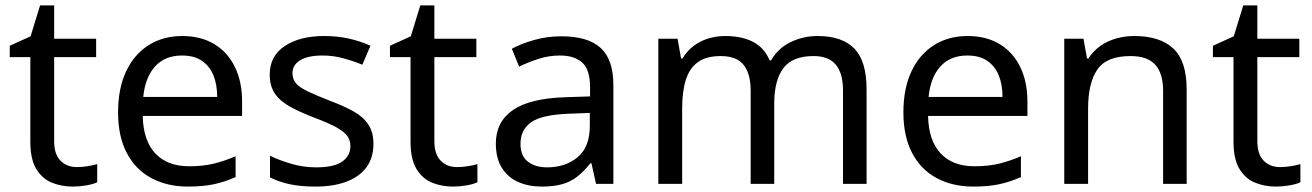

<svg xmlns="http://www.w3.org/2000/svg" viewBox="-20 -679 4844 709"><path d="M264 -62Q284 -62 305 -65.5Q326 -69 339 -73V-6Q325 1 299 5.5Q273 10 249 10Q207 10 171.5 -4.5Q136 -19 114 -55Q92 -91 92 -156V-468H16V-510L93 -545L128 -659H180V-536H335V-468H180V-158Q180 -109 203.5 -85.5Q227 -62 264 -62Z M653 -546Q722 -546 771.5 -516Q821 -486 847.5 -431.5Q874 -377 874 -304V-251H507Q509 -160 553.5 -112.5Q598 -65 678 -65Q729 -65 768.5 -74.5Q808 -84 850 -102V-25Q809 -7 769 1.5Q729 10 674 10Q598 10 539.5 -21Q481 -52 448.5 -113.5Q416 -175 416 -264Q416 -352 445.5 -415Q475 -478 528.5 -512Q582 -546 653 -546ZM652 -474Q589 -474 552.5 -433.5Q516 -393 509 -321H782Q782 -367 768 -401Q754 -435 725.5 -454.5Q697 -474 652 -474Z M1359 -148Q1359 -96 1333 -61Q1307 -26 1259 -8Q1211 10 1145 10Q1089 10 1048.5 1Q1008 -8 977 -24V-104Q1009 -88 1054.5 -74.5Q1100 -61 1147 -61Q1214 -61 1244 -82.5Q1274 -104 1274 -140Q1274 -160 1263 -176Q1252 -192 1223.5 -208Q1195 -224 1142 -244Q1090 -264 1053 -284Q1016 -304 996 -332Q976 -360 976 -404Q976 -472 1031.5 -509Q1087 -546 1177 -546Q1226 -546 1268.5 -536.5Q1311 -527 1348 -510L1318 -440Q1284 -454 1247 -464Q1210 -474 1171 -474Q1117 -474 1088.5 -456.5Q1060 -439 1060 -409Q1060 -387 1073 -371.5Q1086 -356 1116.5 -341.5Q1147 -327 1198 -307Q1249 -288 1285 -268Q1321 -248 1340 -219.5Q1359 -191 1359 -148Z M1668 -62Q1688 -62 1709 -65.5Q1730 -69 1743 -73V-6Q1729 1 1703 5.5Q1677 10 1653 10Q1611 10 1575.5 -4.5Q1540 -19 1518 -55Q1496 -91 1496 -156V-468H1420V-510L1497 -545L1532 -659H1584V-536H1739V-468H1584V-158Q1584 -109 1607.5 -85.5Q1631 -62 1668 -62Z M2053 -545Q2151 -545 2198 -502Q2245 -459 2245 -365V0H2181L2164 -76H2160Q2137 -47 2112.5 -27.5Q2088 -8 2056.5 1Q2025 10 1980 10Q1932 10 1893.5 -7Q1855 -24 1833 -59.5Q1811 -95 1811 -149Q1811 -229 1874 -272.5Q1937 -316 2068 -320L2159 -323V-355Q2159 -422 2130 -448Q2101 -474 2048 -474Q2006 -474 1968 -461.5Q1930 -449 1897 -433L1870 -499Q1905 -518 1953 -531.5Q2001 -545 2053 -545ZM2079 -259Q1979 -255 1940.5 -227Q1902 -199 1902 -148Q1902 -103 1929.5 -82Q1957 -61 2000 -61Q2068 -61 2113 -98.5Q2158 -136 2158 -214V-262Z M2999 -546Q3090 -546 3135 -499.5Q3180 -453 3180 -349V0H3093V-345Q3093 -408 3066.5 -440Q3040 -472 2984 -472Q2906 -472 2872.5 -427Q2839 -382 2839 -296V0H2752V-345Q2752 -387 2740 -415.5Q2728 -444 2704 -458Q2680 -472 2642 -472Q2588 -472 2557 -449.5Q2526 -427 2512.5 -384Q2499 -341 2499 -278V0H2411V-536H2482L2495 -463H2500Q2517 -491 2541.5 -509.5Q2566 -528 2596 -537Q2626 -546 2658 -546Q2720 -546 2761.5 -524Q2803 -502 2822 -456H2827Q2854 -502 2900.5 -524Q2947 -546 2999 -546Z M3553 -546Q3622 -546 3671.5 -516Q3721 -486 3747.5 -431.5Q3774 -377 3774 -304V-251H3407Q3409 -160 3453.5 -112.5Q3498 -65 3578 -65Q3629 -65 3668.5 -74.5Q3708 -84 3750 -102V-25Q3709 -7 3669 1.5Q3629 10 3574 10Q3498 10 3439.5 -21Q3381 -52 3348.5 -113.5Q3316 -175 3316 -264Q3316 -352 3345.5 -415Q3375 -478 3428.5 -512Q3482 -546 3553 -546ZM3552 -474Q3489 -474 3452.5 -433.5Q3416 -393 3409 -321H3682Q3682 -367 3668 -401Q3654 -435 3625.5 -454.5Q3597 -474 3552 -474Z M4168 -546Q4264 -546 4313 -499.5Q4362 -453 4362 -349V0H4275V-343Q4275 -408 4246 -440Q4217 -472 4155 -472Q4066 -472 4032 -422Q3998 -372 3998 -278V0H3910V-536H3981L3994 -463H3999Q4017 -491 4043.5 -509.5Q4070 -528 4102 -537Q4134 -546 4168 -546Z M4707 -62Q4727 -62 4748 -65.5Q4769 -69 4782 -73V-6Q4768 1 4742 5.5Q4716 10 4692 10Q4650 10 4614.5 -4.5Q4579 -19 4557 -55Q4535 -91 4535 -156V-468H4459V-510L4536 -545L4571 -659H4623V-536H4778V-468H4623V-158Q4623 -109 4646.5 -85.5Q4670 -62 4707 -62Z"/></svg>

Font: utamil15
Style: Book
Weight: 400
Designer: Jelle Bosma - Monotype Design Team
Foundry: Monotype Imaging Inc.
Version: Version 2.003